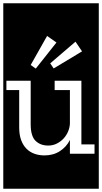

<svg xmlns="http://www.w3.org/2000/svg" viewBox="-32 -937 622 1170"><path d="M544 0V-57H464V-445H301V-388H394V-184Q393 -160 383 -136Q373 -112 355.5 -93Q338 -74 314 -62Q290 -50 262 -50Q214 -50 184.5 -79Q155 -108 155 -180V-445H7V-388H85V-160Q85 -115 97 -83Q109 -51 129.5 -30.5Q150 -10 178 0Q206 10 239 10Q293 10 333 -16Q373 -42 394 -84V0ZM-12 -917H570V213H-12ZM468 -624 428 -683 274 -551 295 -520ZM312 -678 255 -718 155 -541 186 -519Z"/></svg>

Font: Zilla Slab Regular Highlight
Style: Regular
Weight: 410
Designer: Typotheque Type Foundry
Foundry: Typotheque type foundry
Version: Version 1.0; 2017